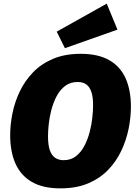

<svg xmlns="http://www.w3.org/2000/svg" viewBox="-20 -1021 748 1056"><path d="M312 15Q216 15 155 -20.5Q94 -56 65 -121.5Q36 -187 36 -277Q36 -335 48.5 -397.5Q61 -460 89 -518.5Q117 -577 162 -623.5Q207 -670 272 -697.5Q337 -725 424 -725Q520 -725 581 -690Q642 -655 671 -590Q700 -525 700 -434Q700 -376 687.5 -313.5Q675 -251 647.5 -192.5Q620 -134 575 -87Q530 -40 465 -12.5Q400 15 312 15ZM330 -140Q370 -140 398 -162Q426 -184 444.5 -219.5Q463 -255 473.5 -296Q484 -337 488 -375.5Q492 -414 492 -442Q492 -489 482 -517Q472 -545 453.5 -557.5Q435 -570 407 -570Q367 -570 338.5 -548.5Q310 -527 291.5 -492Q273 -457 262.5 -416.5Q252 -376 248 -338Q244 -300 244 -272Q244 -224 254 -195Q264 -166 283.5 -153Q303 -140 330 -140ZM337 -756 292 -847 567 -1001 626 -858Z"/></svg>

Font: Bitter Thin Black
Style: Italic
Weight: 900
Italic angle: -9°
Version: Version 3.020